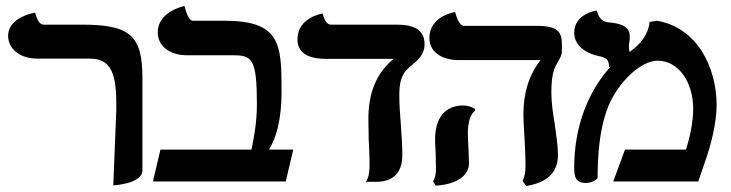

<svg xmlns="http://www.w3.org/2000/svg" viewBox="-20 -604 2433 639"><path d="M357 13C357 13 454 8 454 -37V-344C454 -488 412 -522 250 -522H125C112 -522 103 -538 97 -562C97 -562 7 -548 7 -485C7 -443 44 -409 104 -409H277C342 -409 367 -372 367 -262V-236Z M727 -535H621C610 -535 600 -559 594 -584C594 -584 505 -567 505 -496C505 -453 542 -420 603 -420H756C819 -420 835 -408 835 -257C835 -196 825 -146 817 -106H514L489 0H931L956 -106H875C913 -167 917 -251 917 -302C917 -455 915 -535 727 -535Z M1309 -292C1309 -351 1329 -369 1347 -384C1370 -403 1393 -422 1393 -457C1393 -503 1360 -522 1301 -522H1082C1069 -522 1060 -534 1054 -559C1054 -559 970 -547 970 -473C970 -430 1002 -408 1067 -408H1290C1231 -360 1206 -292 1206 -208C1206 -187 1207 -165 1207 -142C1208 -115 1210 -86 1210 -53C1210 -29 1206 -11 1198 1H1222C1249 2 1319 2 1319 -88C1319 -123 1316 -156 1314 -190C1311 -224 1309 -258 1309 -292Z M1815 -297C1815 -360 1826 -379 1835 -395C1843 -409 1850 -420 1850 -433V-457C1850 -497 1837 -518 1766 -518H1523C1512 -518 1500 -540 1495 -564C1495 -564 1409 -552 1409 -477C1409 -434 1446 -404 1508 -404H1779C1741 -355 1722 -296 1722 -224C1722 -203 1724 -170 1726 -138C1728 -106 1729 -73 1729 -53C1729 -31 1726 -15 1719 -2L1731 15C1801 4 1837 -30 1837 -88C1837 -118 1831 -156 1826 -193C1820 -228 1815 -262 1815 -297ZM1537 -161C1537 -195 1545 -225 1561 -235V-242C1548 -249 1534 -253 1522 -253C1459 -253 1428 -209 1428 -140C1428 -131 1429 -110 1430 -92C1430 -72 1431 -53 1431 -44C1431 -27 1428 -8 1421 -1L1430 14C1504 9 1541 -21 1541 -62C1541 -70 1540 -91 1539 -111C1538 -131 1537 -151 1537 -161Z M2142 -531C2137 -487 2111 -456 2075 -431C2074 -437 2073 -445 2073 -452C2073 -457 2074 -461 2075 -465L2074 -464C2076 -470 2076 -476 2076 -483C2076 -521 2036 -527 2002 -530C1991 -532 1975 -536 1966 -569C1966 -569 1891 -559 1891 -495C1891 -460 1918 -430 1970 -418C1999 -412 2007 -406 2007 -380L2013 -383C1934 -297 1891 -177 1891 -46C1891 -15 1896 5 1930 5C1950 5 1969 -7 1969 -13C1969 -147 1990 -240 2031 -300C2073 -364 2128 -402 2169 -402C2238 -402 2287 -331 2287 -242C2287 -194 2274 -140 2263 -106H2060L2021 0H2304C2313 -27 2324 -58 2333 -85C2342 -111 2365 -191 2365 -253C2365 -383 2298 -513 2166 -535Z"/></svg>

Font: Libertinus Serif Semibold
Style: Regular
Weight: 600
Designer: Philipp H. Poll, Khaled Hosny
Foundry: Caleb Maclennan
Version: Version 7.050;RELEASE